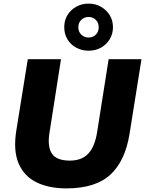

<svg xmlns="http://www.w3.org/2000/svg" viewBox="-20 -1033 804 1064"><path d="M348 11Q250 11 181.5 -23Q113 -57 83 -127.5Q53 -198 70 -307L134 -705H318L254 -296Q242 -221 267.5 -182Q293 -143 367 -143Q433 -143 469 -181.5Q505 -220 518 -299L582 -705H764L698 -292Q674 -141 591.5 -65Q509 11 348 11ZM471 -752Q433 -752 402 -769Q371 -786 353.5 -815.5Q336 -845 336 -882Q336 -920 353.5 -949Q371 -978 402 -995.5Q433 -1013 471 -1013Q509 -1013 539.5 -995.5Q570 -978 588 -949Q606 -920 606 -882Q606 -845 588 -815.5Q570 -786 539.5 -769Q509 -752 471 -752ZM471 -825Q495 -825 511 -841Q527 -857 527 -882Q527 -907 511 -923Q495 -939 471 -939Q447 -939 430.5 -923Q414 -907 414 -882Q414 -857 430.5 -841Q447 -825 471 -825Z"/></svg>

Font: Mulish Black
Style: Italic
Weight: 900
Italic angle: -9°
Designer: Vernon Adams
Foundry: Vernon Adams
Version: Version 3.603; ttfautohint (v1.8.3)